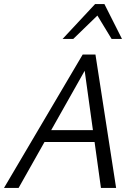

<svg xmlns="http://www.w3.org/2000/svg" viewBox="-21 -927 673 947"><path d="M476.9 0 391.2 -617.5H419L70.7 0H-1.3L386.8 -658H449.8L551.7 0ZM158.5 -226.5 190.7 -285H465.3L482.5 -226.5ZM287.8 -735.1 448.1 -907H494L474.5 -864.9L340.5 -735.1ZM529.4 -735.1 451.2 -863.8 448.1 -907H494L580.6 -735.1Z"/></svg>

Font: Ysabeau
Style: Bold Italic
Weight: 700
Italic angle: -12°
Designer: Christian Thalmann (Catharsis Fonts)
Version: Version 2.002